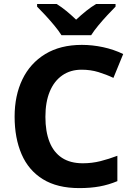

<svg xmlns="http://www.w3.org/2000/svg" viewBox="-20 -954 682 984"><path d="M398.1 -596.8Q341 -596.8 299.3 -567.8Q257.5 -538.8 235.1 -485Q212.7 -431.1 212.7 -355.2Q212.7 -280 233.8 -226.6Q254.9 -173.2 297.5 -145.2Q340.1 -117.2 404.4 -117.2Q451.4 -117.2 495 -128.2Q538.5 -139.3 581.5 -155.6V-25.7Q537.3 -7.1 490.5 1.5Q443.7 10 386.6 10Q273.3 10 199.7 -35.6Q126.1 -81.2 90.5 -163.9Q54.9 -246.6 54.9 -356.2Q54.9 -464.2 94.7 -547Q134.5 -629.8 211.8 -676.9Q289.1 -724 399.7 -724Q452.9 -724 507.6 -712.4Q562.2 -700.8 611.4 -677.1L561.3 -554.8Q524.7 -572.2 484.5 -584.5Q444.3 -596.8 398.1 -596.8ZM295 -773.6Q280.7 -796.6 258.4 -823.4Q236.1 -850.2 212.4 -875.9Q188.7 -901.6 170.1 -920V-933.6H270.4Q296.4 -917.2 320.4 -897.5Q344.5 -877.8 370.1 -853.2Q396.5 -877.8 421.4 -897.8Q446.4 -917.8 472.4 -933.6H572.2V-920Q554.4 -902.2 530.5 -876.5Q506.6 -850.8 484.1 -823.7Q461.6 -796.6 447.2 -773.6Z"/></svg>

Font: Noto Sans Meetei Mayek
Style: Regular
Weight: 400
Designer: Monotype Design Team and Neelakash Kshetrimayum
Foundry: Monotype Imaging Inc.
Version: Version 2.002